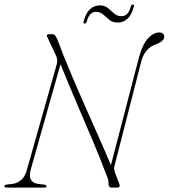

<svg xmlns="http://www.w3.org/2000/svg" viewBox="-25 -856 770 876"><path d="M115 -81.5Q100 -24 148.5 -17L178 -13.5Q187 -12 187 -6Q187 0 177.5 0H8Q-5 0 -5 -6.5Q-5 -13 6.5 -14L32 -17Q55 -20 72.5 -35.8Q90 -51.5 98 -82L233 -559.5Q240.5 -584 229.5 -604.5L191 -686.5Q187.5 -691.5 189.5 -695.8Q191.5 -700 197.5 -700H213Q221.5 -700 226.2 -694.5Q231 -689 236.5 -677Q264 -602.5 297 -524.5Q330 -446.5 363.5 -370.8Q397 -295 427.5 -226.5Q458 -158 481 -102.5L609.5 -596Q626 -655.5 651 -681.8Q676 -708 702 -708Q712.5 -708 718.5 -702.2Q724.5 -696.5 724.5 -688.5Q724 -667.5 685.5 -653.5Q636 -636.5 619.5 -576L498 -101.5Q495.5 -94 495.5 -87Q495.5 -80 500.5 -66L519.5 -16.5Q526 0 509 0H484.5Q470 0 470 -19Q470 -28.5 468.5 -35.5Q467 -42.5 461 -56.5Q437.5 -120.5 401.8 -205Q366 -289.5 326.5 -382Q287 -474.5 251 -563ZM512.5 -753Q489 -753 474.2 -765.2Q459.5 -777.5 445.8 -789.8Q432 -802 413 -802Q382.5 -802 371 -758Q368.5 -748.5 361 -748.5Q353.5 -748.5 356.5 -758Q366 -795.5 385.2 -813.5Q404.5 -831.5 430 -831.5Q453 -831.5 467.8 -819Q482.5 -806.5 496.2 -794.2Q510 -782 529.5 -782Q560 -782 571.5 -825.5Q574 -835.5 581.5 -835.5Q588.5 -835.5 585.5 -825.5Q576 -788.5 557 -770.8Q538 -753 512.5 -753Z"/></svg>

Font: Fraunces 72pt S000 Thin
Style: Italic
Weight: 100
Italic angle: -16°
Version: Version 1.000; ttfautohint (v1.8.3)